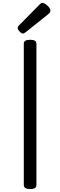

<svg xmlns="http://www.w3.org/2000/svg" viewBox="-20 -1289 415 1323"><path d="M188 14Q166 14 155 7Q144 0 144 -14V-988Q144 -1002 155 -1008.5Q166 -1015 188 -1015Q209 -1015 220 -1008.5Q231 -1002 231 -988V-14Q231 0 220 7Q209 14 188 14ZM139 -1058Q128 -1058 115 -1071.5Q102 -1085 102 -1095Q102 -1099 103 -1103Q104 -1107 110 -1113L253 -1258Q258 -1263 262.5 -1266Q267 -1269 273 -1269Q282 -1269 295 -1260Q308 -1251 317.5 -1239Q327 -1227 327 -1216Q327 -1209 324.5 -1204Q322 -1199 312 -1191L158 -1068Q152 -1064 147.5 -1061Q143 -1058 139 -1058Z"/></svg>

Font: Playwrite ES
Style: Regular
Weight: 400
Designer: Veronika Burian, José Scaglione
Foundry: TypeTogether
Version: Version 1.002